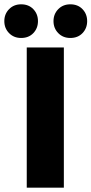

<svg xmlns="http://www.w3.org/2000/svg" viewBox="-52 -870 424 890"><path d="M72 0V-650H244V0ZM46 -694Q12 -694 -10 -716.5Q-32 -739 -32 -772Q-32 -805 -10 -827.5Q12 -850 46 -850Q81 -850 102.5 -827.5Q124 -805 124 -772Q124 -739 102.5 -716.5Q81 -694 46 -694ZM274 -694Q240 -694 218 -716.5Q196 -739 196 -772Q196 -805 218 -827.5Q240 -850 274 -850Q309 -850 330.5 -827.5Q352 -805 352 -772Q352 -739 330.5 -716.5Q309 -694 274 -694Z"/></svg>

Font: Source Sans 3 Black
Style: Regular
Weight: 900
Designer: Paul D. Hunt
Foundry: Adobe
Version: Version 3.046;hotconv 1.0.118;makeotfexe 2.5.65603